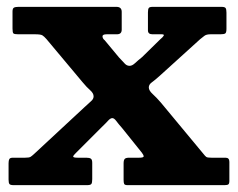

<svg xmlns="http://www.w3.org/2000/svg" viewBox="-20 -540 693 560"><path d="M394.5 -373.5 447 -425Q454.5 -431 457.2 -435.5Q460 -440 452 -440H424.5Q411.5 -440 411.5 -451.5V-503.5Q411.5 -513 413.8 -516.5Q416 -520 425.5 -520H626Q635.5 -520 638 -516.5Q640.5 -513 640.5 -503V-456Q640.5 -445 637 -442.5Q633.5 -440 622.5 -440H594Q582 -440 576.2 -435.5Q570.5 -431 563.5 -425.5L446 -319Q431.5 -306 422.8 -299.8Q414 -293.5 414 -285Q414 -276 425.2 -265.8Q436.5 -255.5 449 -241L573.5 -91Q578.5 -84.5 581.8 -82.2Q585 -80 597 -80H638Q649 -80 649 -68V-12.5Q649 -4.5 646 -2.2Q643 0 635 0H352Q344 0 342.2 -3.5Q340.5 -7 340.5 -15.5V-63.5Q340.5 -73 343.8 -76.5Q347 -80 356.5 -80H385.5Q399 -80 399 -84Q399 -88 393.5 -95L336.5 -166Q325.5 -178.5 319.2 -187Q313 -195.5 307.5 -195.5Q302 -195.5 295 -187.8Q288 -180 277 -169.5L201 -93.5Q194 -87 193.5 -83.5Q193 -80 207 -80H232Q241 -80 245 -77.2Q249 -74.5 249 -65V-17.5Q249 -7 246.5 -3.5Q244 0 234 0H20Q10.5 0 7.8 -3Q5 -6 5 -16V-64Q5 -72 7.2 -76Q9.5 -80 17.5 -80H53Q65 -80 69 -82.5Q73 -85 79 -90.5L226 -227Q238 -238.5 245.5 -244.8Q253 -251 253 -259Q253 -268 243 -276.8Q233 -285.5 221 -300L115.5 -426Q108.5 -434 103.5 -437Q98.5 -440 82.5 -440H33Q22 -440 19.2 -442.5Q16.5 -445 16.5 -456.5V-506.5Q16.5 -515.5 20.8 -517.8Q25 -520 34 -520H319.5Q335 -520 335 -505.5V-453.5Q335 -440 321 -440H291Q278.5 -440 279 -433.5Q279.5 -427 285.5 -422.5L327 -372.5Q338.5 -360.5 344.2 -354.2Q350 -348 358 -348Q365.5 -348 373.8 -355.8Q382 -363.5 394.5 -373.5Z"/></svg>

Font: Besley*
Style: Bold
Weight: 700
Designer: Owen Earl
Foundry: indestructible type*
Version: Version 2.000; ttfautohint (v1.8.3)